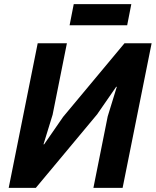

<svg xmlns="http://www.w3.org/2000/svg" viewBox="-20 -907 752 927"><path d="M316 -785H594L614 -887H336ZM22 0H153L449 -355L541 -488H544L500 -345L431 0H572L712 -698H581L285 -343L193 -210H190L234 -353L303 -698H162Z"/></svg>

Font: Braiins Sans
Style: Bold Italic
Weight: 700
Italic angle: -11.31°
Designer: Mike Abbink, Paul van der Laan, Pieter van Rosmalen, Jiri Chlebus, Lubos Buracinsky
Foundry: Bold Monday, Sudetype
Version: Version 1.000;hotconv 1.0.109;makeotfexe 2.5.65596